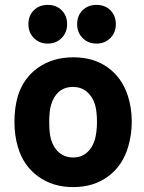

<svg xmlns="http://www.w3.org/2000/svg" viewBox="-20 -756 589 784"><path d="M279 8Q195 8 135 -36Q75 -80 53 -156Q39 -203 39 -258Q39 -317 53 -364Q76 -438 136 -480Q196 -522 280 -522Q362 -522 420 -480.5Q478 -439 502 -365Q518 -315 518 -260Q518 -206 504 -159Q482 -81 422.5 -36.5Q363 8 279 8ZM279 -113Q312 -113 335 -133Q358 -153 368 -188Q376 -220 376 -258Q376 -300 368 -329Q357 -363 334 -382Q311 -401 278 -401Q244 -401 221.5 -382Q199 -363 189 -329Q181 -305 181 -258Q181 -213 188 -188Q198 -153 221.5 -133Q245 -113 279 -113ZM374 -578Q340 -578 317.5 -600.5Q295 -623 295 -657Q295 -692 317 -714Q339 -736 374 -736Q409 -736 431 -714Q453 -692 453 -657Q453 -623 430.5 -600.5Q408 -578 374 -578ZM175 -578Q141 -578 118.5 -600.5Q96 -623 96 -657Q96 -692 118 -714Q140 -736 175 -736Q210 -736 232 -714Q254 -692 254 -657Q254 -623 231.5 -600.5Q209 -578 175 -578Z"/></svg>

Font: LinhAnh
Style: Bold
Weight: 700
Designer: Jeremy Tribby
Foundry: Tribby Type
Version: Version 1.408